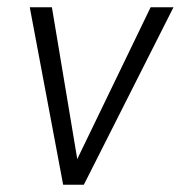

<svg xmlns="http://www.w3.org/2000/svg" viewBox="-20 -509 498 529"><path d="M154 0 62 -489H123L198 -40H178L395 -489H458L211 0Z"/></svg>

Font: Nunito Sans 10pt Condensed Light
Style: Italic
Weight: 300
Width: 3
Italic angle: -9°
Designer: Vernon Adams
Foundry: Vernon Adams
Version: Version 3.101;gftools[0.9.27]